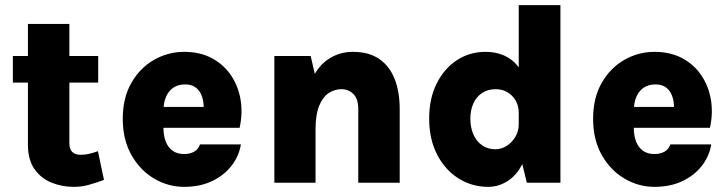

<svg xmlns="http://www.w3.org/2000/svg" viewBox="-20 -710 2829 746"><path d="M266.5 16Q219.5 16 178.8 -1Q138 -18 113.2 -54.2Q88.5 -90.5 88.5 -147.5V-617H249.5V-153.5Q249.5 -108.5 294 -108.5Q308 -108.5 323.8 -111.8Q339.5 -115 360.5 -122.5L384 -11Q353.5 0 325.8 8Q298 16 266.5 16ZM30 -389V-492.5H361.5V-389Z M695.5 16Q633.5 16 579 -16Q524.5 -48 490.8 -107.5Q457 -167 457 -248.5Q457 -330 490.5 -388.2Q524 -446.5 578.5 -477.5Q633 -508.5 695.5 -508.5Q757.5 -508.5 803.5 -483.8Q849.5 -459 877.8 -417Q906 -375 914.8 -322.2Q923.5 -269.5 911 -213.5H583.5V-294.5H794L771 -279.5Q772.5 -297 769.8 -315Q767 -333 759 -348.2Q751 -363.5 736.2 -372.8Q721.5 -382 698.5 -382Q673 -382 654.2 -369.8Q635.5 -357.5 625.2 -334.2Q615 -311 615 -277.5V-214.5Q615 -183 624 -160Q633 -137 650.8 -124.2Q668.5 -111.5 695.5 -111.5Q717.5 -111.5 734 -120.5Q750.5 -129.5 757 -149H916Q908.5 -103 879.2 -65.5Q850 -28 803.2 -6Q756.5 16 695.5 16Z M1372 0V-287Q1372 -326 1353 -344.8Q1334 -363.5 1307 -363.5Q1279.5 -363.5 1256.5 -348Q1233.5 -332.5 1219.8 -298.2Q1206 -264 1206 -207.5H1157.5Q1157.5 -313.5 1182.8 -380Q1208 -446.5 1251.8 -477.5Q1295.5 -508.5 1351 -508.5Q1414.5 -508.5 1454.8 -480Q1495 -451.5 1514 -401.5Q1533 -351.5 1533 -287V0ZM1046 0V-492.5H1187L1206 -411V0Z M1877 16Q1813 16 1760.8 -17.2Q1708.5 -50.5 1678 -110.2Q1647.5 -170 1647.5 -249Q1647.5 -327 1676.5 -385.2Q1705.5 -443.5 1755 -476Q1804.5 -508.5 1866 -508.5Q1921.5 -508.5 1960.5 -482.2Q1999.5 -456 2019.8 -403.2Q2040 -350.5 2040 -271H1995.5Q1995.5 -299 1983.2 -319.8Q1971 -340.5 1951 -352Q1931 -363.5 1906.5 -363.5Q1875 -363.5 1852.8 -348.5Q1830.5 -333.5 1819 -307.5Q1807.5 -281.5 1807.5 -249Q1807.5 -215 1819.2 -188Q1831 -161 1853 -145.5Q1875 -130 1904.5 -130Q1928 -130 1948.8 -143.2Q1969.5 -156.5 1982.5 -178.5Q1995.5 -200.5 1995.5 -226.5H2040Q2040 -143 2017.2 -89.2Q1994.5 -35.5 1957.2 -9.8Q1920 16 1877 16ZM2027 0 1995.5 -128.5V-690H2157.5V0Z M2523 16Q2461 16 2406.5 -16Q2352 -48 2318.2 -107.5Q2284.5 -167 2284.5 -248.5Q2284.5 -330 2318 -388.2Q2351.5 -446.5 2406 -477.5Q2460.5 -508.5 2523 -508.5Q2585 -508.5 2631 -483.8Q2677 -459 2705.2 -417Q2733.5 -375 2742.2 -322.2Q2751 -269.5 2738.5 -213.5H2411V-294.5H2621.5L2598.5 -279.5Q2600 -297 2597.2 -315Q2594.5 -333 2586.5 -348.2Q2578.5 -363.5 2563.8 -372.8Q2549 -382 2526 -382Q2500.5 -382 2481.8 -369.8Q2463 -357.5 2452.8 -334.2Q2442.5 -311 2442.5 -277.5V-214.5Q2442.5 -183 2451.5 -160Q2460.5 -137 2478.2 -124.2Q2496 -111.5 2523 -111.5Q2545 -111.5 2561.5 -120.5Q2578 -129.5 2584.5 -149H2743.5Q2736 -103 2706.8 -65.5Q2677.5 -28 2630.8 -6Q2584 16 2523 16Z"/></svg>

Font: Karla ExtraBold
Style: Regular
Weight: 800
Designer: Jonathan Pinhorn
Version: Version 2.001